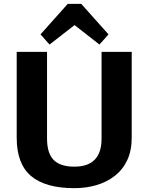

<svg xmlns="http://www.w3.org/2000/svg" viewBox="-20 -970 774 1000"><path d="M367 10Q217 10 142 -53Q67 -116 67 -253V-700H225V-248Q225 -172 259.5 -137Q294 -102 367 -102Q509 -102 509 -248V-700H666V-253Q666 -186 643 -136.5Q620 -87 578.5 -54.5Q537 -22 483 -6Q429 10 367 10ZM191 -791 333 -950H403L545 -791L498 -738L324 -874H413L238 -738Z"/></svg>

Font: Pathway Extreme 8pt Thin 12pt
Style: Bold
Weight: 700
Version: Version 1.001;gftools[0.9.26]